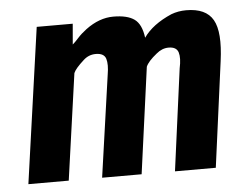

<svg xmlns="http://www.w3.org/2000/svg" viewBox="-41 -532 730 581"><g transform="rotate(-5 323.5 -241.5)"><path d="M89.3 -472H198.7L193.3 -409.3Q200 -414.7 211.3 -427.3Q222.7 -440 238.7 -452Q280 -482.7 322.7 -482.7Q365.3 -482.7 386.7 -467.3Q408 -452 413.3 -410.7Q440 -449.3 498.7 -474.7Q520 -482.7 544 -482.7Q604 -482.7 625.3 -445.3Q646.7 -408 634.7 -320L592 0H468L509.3 -309.3Q516 -340 510.7 -357.3Q505.3 -374.7 481.3 -374.7Q461.3 -374.7 444 -360Q417.3 -338.7 410.7 -322.7L366.7 0H246.7L290.7 -309.3Q296 -340 290.7 -357.3Q285.3 -374.7 260 -374.7Q238.7 -374.7 222.7 -360Q196 -336 190.7 -322.7L145.3 0H22.7Z"/></g></svg>

Font: Timmana
Style: Regular
Weight: 400
Designer: Appaji Ambarisha Darbha
Foundry: Andhrapradesh Society for Knowledge Networks
Version: Version 1.0.4; ttfautohint (v1.2.42-39fb)